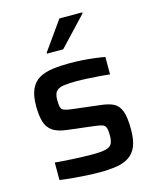

<svg xmlns="http://www.w3.org/2000/svg" viewBox="-112 -807 721 892"><g transform="rotate(-15 249.0 -361.5)"><path d="M257 8Q227 8 192.5 6Q158 4 125 1Q92 -2 66 -6V-90Q83 -89 104.5 -87Q126 -85 150 -84Q174 -83 197 -82Q220 -81 242 -81Q290 -81 311.5 -87Q333 -93 339.5 -107.5Q346 -122 346 -145Q346 -171 341.5 -183Q337 -195 325 -199Q313 -203 288 -206L164 -221Q116 -226 91.5 -243.5Q67 -261 58.5 -291.5Q50 -322 50 -366Q50 -417 64.5 -447.5Q79 -478 105.5 -493Q132 -508 170 -513Q208 -518 253 -518Q281 -518 311.5 -516Q342 -514 370.5 -510.5Q399 -507 420 -503V-419Q396 -422 368 -424Q340 -426 312.5 -427.5Q285 -429 260 -429Q223 -429 199 -425.5Q175 -422 163.5 -409.5Q152 -397 152 -367Q152 -344 155.5 -332.5Q159 -321 170.5 -316.5Q182 -312 206 -309L340 -293Q378 -289 401.5 -277.5Q425 -266 436.5 -236.5Q448 -207 448 -147Q448 -97 435.5 -66.5Q423 -36 398 -19.5Q373 -3 337.5 2.5Q302 8 257 8ZM162 -588V-593L260 -731H370V-726L240 -588Z"/></g></svg>

Font: Saira Thin Medium
Style: Regular
Weight: 500
Version: Version 1.101